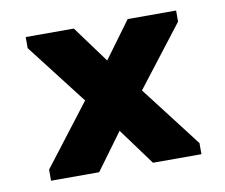

<svg xmlns="http://www.w3.org/2000/svg" viewBox="-56 -580 658 562"><g transform="rotate(-10 273.0 -299.5)"><path d="M500 -513V-480L361 -300L500 -119V-86H356L276 -195L196 -86H53V-119L192 -300L53 -480V-513H196L276 -404L356 -513Z"/></g></svg>

Font: Orbitron
Style: Bold
Weight: 700
Designer: Matt McInerney
Foundry: Matt McInerney
Version: Version 001.001